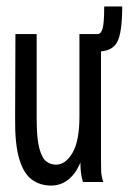

<svg xmlns="http://www.w3.org/2000/svg" viewBox="-20 -566 415 597"><path d="M139 11Q104 11 78.5 -8Q53 -27 39.5 -73Q26 -119 27 -200L28 -460H94V-198Q94 -137 102 -106Q110 -75 123.5 -64.5Q137 -54 154 -54Q184 -54 205.5 -91Q227 -128 227 -203V-460H294V-72Q294 -53 294.5 -35.5Q295 -18 301 0H238Q233 -16 231.5 -30.5Q230 -45 230 -61Q217 -28 193.5 -8.5Q170 11 139 11ZM360 -546Q360 -465 344.5 -435.5Q329 -406 285 -406L283 -460Q294 -460 299 -477Q304 -494 304 -546Z"/></svg>

Font: Inconsolata Condensed Medium
Style: Regular
Weight: 500
Width: 3
Monospace: yes
Designer: Raph Levien, Cyreal, Brenton Simpson
Foundry: Raph Levien, Cyreal, Google
Version: Version 3.100; ttfautohint (v1.8.4.7-5d5b)